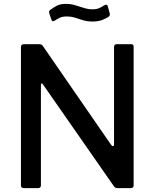

<svg xmlns="http://www.w3.org/2000/svg" viewBox="-20 -970 797 990"><path d="M658 -742Q669 -742 669 -729V-13Q669 -7 665 -3.5Q661 0 654 0H589Q582 0 577 -1.5Q572 -3 567 -10L202 -534Q197 -541 194 -540Q191 -539 191 -533V-14Q191 0 175 0H104Q88 0 88 -14V-727Q88 -742 103 -742H181Q189 -742 193.5 -740Q198 -738 203 -730L553 -223Q559 -215 563.5 -216.5Q568 -218 568 -225V-728Q568 -742 582 -742ZM538 -882Q525 -874 505.5 -866.5Q486 -859 457 -859Q430 -859 408.5 -865.5Q387 -872 367.5 -878.5Q348 -885 323 -885Q302 -885 288.5 -878.5Q275 -872 261 -863Q255 -860 251.5 -860.5Q248 -861 245 -869L234 -901Q233 -906 233 -910Q233 -914 238 -918Q255 -931 273 -940.5Q291 -950 319 -950Q345 -950 368 -943Q391 -936 413 -929Q435 -922 457 -922Q477 -922 491 -928Q505 -934 518 -943Q525 -946 529.5 -945.5Q534 -945 536 -937L546 -900Q549 -890 538 -882Z"/></svg>

Font: Libre Franklin Thin Medium
Style: Regular
Weight: 500
Version: Version 3.000